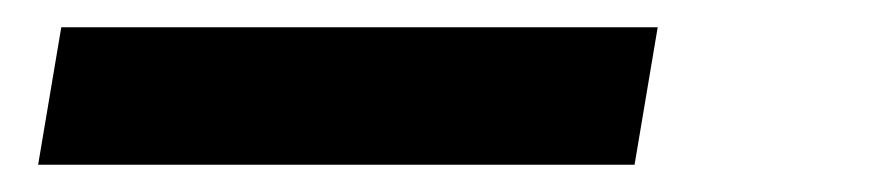

<svg xmlns="http://www.w3.org/2000/svg" viewBox="-20 -20 640 141"><path d="M446 101H8L25 0H463Z"/></svg>

Font: Iosevka Curly Extended Oblique
Style: Bold
Weight: 700
Width: 7
Italic angle: -9°
Monospace: yes
Designer: Belleve Invis
Foundry: Belleve Invis
Version: Version 11.1.0; ttfautohint (v1.8.3)